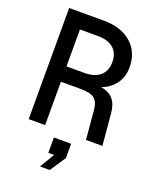

<svg xmlns="http://www.w3.org/2000/svg" viewBox="-171 -809 941 1153"><g transform="rotate(20 300.0 -233.0)"><path d="M67 0V-710H288Q400 -710 465 -653Q530 -596 530 -498Q530 -434 494.5 -389.5Q459 -345 410 -330Q462 -320 488.5 -289.5Q515 -259 520 -202L538 0H433L417 -182Q413 -235 387.5 -256Q362 -277 296 -277H172V0ZM172 -375H286Q352 -375 387 -406Q422 -437 422 -493Q422 -550 387 -580.5Q352 -611 286 -611H172ZM228 244 284 150H247V52H357V144L290 244Z"/></g></svg>

Font: Geist Mono Medium
Style: Regular
Weight: 500
Monospace: yes
Designer: Basement.studio, Andrés Briganti, Mateo Zaragoza
Foundry: Basement.studio, Vercel, Andrés Briganti, Guido Ferreyra, Mateo Zaragoza
Version: Version 1.500; ttfautohint (v1.8.4.7-5d5b)